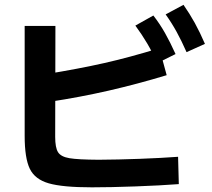

<svg xmlns="http://www.w3.org/2000/svg" viewBox="-20 -802 904 818"><path d="M85.1 -223.2V-691.6H216.1L215.1 -219.2Q215.1 -173 227.2 -153.7Q239.3 -134.3 275.4 -128.1Q311.5 -121.9 400.1 -121.4Q483 -121.9 574.7 -125.3Q666.5 -128.7 738.7 -134L741.8 -17.6Q664.1 -11.7 557.2 -7.8Q450.3 -3.9 371.6 -3.9Q247 -3.9 187.9 -20.9Q128.7 -37.9 106.9 -83.1Q85.1 -128.3 85.1 -223.2ZM658.8 -596.6 690.1 -481.7Q565.2 -443.9 443.6 -416Q321.9 -388.1 190.1 -368.1L170.5 -485.2Q317.5 -509.2 424 -533.3Q530.5 -557.3 658.8 -596.6ZM556.7 -693 633.3 -735.9Q660.8 -700.6 682.9 -661.5Q705 -622.4 727.9 -571.7L650 -533.2Q629.5 -579 607.2 -616.8Q584.9 -654.7 556.7 -693ZM685.7 -740.6 761.7 -781.5Q788.1 -743.7 809.9 -704.3Q831.6 -664.9 853.1 -615.1L774.8 -579.8Q753.3 -628.5 732.5 -666.3Q711.7 -704.2 685.7 -740.6Z"/></svg>

Font: Pretendard GOV Variable
Style: Regular
Weight: 400
Designer: Base glyphs from Inter by Rasmus Andersson; Hangul glyphs from Noto Sans CJK(Source Han Sans) by Jang Soo-young and Kang
Foundry: Kil Hyung-jin
Version: Version 1.307;Glyphs 3.2 (3192)